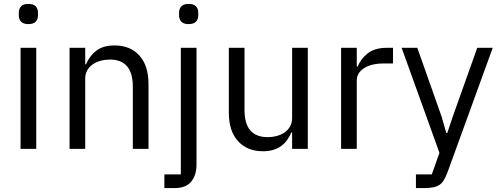

<svg xmlns="http://www.w3.org/2000/svg" viewBox="-20 -760 2552 980"><path d="M125 -637Q99 -637 87.5 -649.5Q76 -662 76 -682V-695Q76 -715 87.5 -727.5Q99 -740 125 -740Q151 -740 162.5 -727.5Q174 -715 174 -695V-682Q174 -662 162.5 -649.5Q151 -637 125 -637ZM85 -516H165V0H85Z M335 0V-516H415V-432H419Q438 -476 472.5 -502Q507 -528 565 -528Q645 -528 691.5 -476.5Q738 -425 738 -331V0H658V-317Q658 -456 541 -456Q517 -456 494.5 -450Q472 -444 454 -432Q436 -420 425.5 -401.5Q415 -383 415 -358V0Z M903 -516H983V80Q983 134 956 167Q929 200 871 200H819V130H903ZM943 -637Q917 -637 905.5 -649.5Q894 -662 894 -682V-695Q894 -715 905.5 -727.5Q917 -740 943 -740Q969 -740 980.5 -727.5Q992 -715 992 -695V-682Q992 -662 980.5 -649.5Q969 -637 943 -637Z M1471 -84H1467Q1459 -66 1447.5 -48.5Q1436 -31 1419 -17.5Q1402 -4 1378 4Q1354 12 1322 12Q1242 12 1195 -39.5Q1148 -91 1148 -185V-516H1228V-199Q1228 -60 1346 -60Q1370 -60 1392.5 -66Q1415 -72 1432.5 -84Q1450 -96 1460.5 -114.5Q1471 -133 1471 -159V-516H1551V0H1471Z M1721 0V-516H1801V-421H1806Q1820 -458 1856 -487Q1892 -516 1955 -516H1986V-436H1939Q1874 -436 1837.5 -411.5Q1801 -387 1801 -350V0Z M2416 -516H2495L2264 120Q2255 143 2246 158.5Q2237 174 2224 183Q2211 192 2191.5 196Q2172 200 2144 200H2103V130H2184L2223 20L2030 -516H2110L2234 -165L2258 -81H2263L2291 -165Z"/></svg>

Font: IBM Plex Sans Thai Looped
Style: Regular
Weight: 400
Designer: Mike Abbink, Paul van der Laan, Pieter van Rosmalen, Ben Mitchell, Mark Frömberg
Foundry: Bold Monday
Version: Version 1.1